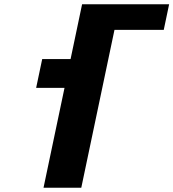

<svg xmlns="http://www.w3.org/2000/svg" viewBox="-20 -880 813 900"><path d="M339.6 -740 310.8 -603H177.8L149.4 -468H282.4L184 0H361L516.6 -740H747.6L772.8 -860H541.8H364.8Z"/></svg>

Font: Hussar
Style: BdOblTwo
Weight: 700
Foundry: Cannot Into Space Fonts
Version: Version 2.00